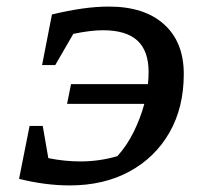

<svg xmlns="http://www.w3.org/2000/svg" viewBox="-20 -556 622 584"><path d="M192 8Q118 8 38 -12L70 -173H110L127 -75Q176 -65 225 -65Q282 -65 337 -81Q366 -113 386.5 -154.5Q407 -196 419 -240H184L196 -300H430Q432 -319 432 -337Q432 -401 398 -432.5Q364 -464 293 -464Q256 -464 203 -453L148 -358H108L138 -512Q188 -524 230.5 -530Q273 -536 311 -536Q419 -536 479 -482Q539 -428 539 -331Q539 -229 495.5 -153Q452 -77 374 -34.5Q296 8 192 8Z"/></svg>

Font: Piazzolla SC Medium
Style: Italic
Weight: 500
Italic angle: -11.3°
Designer: Juan Pablo del Peral
Foundry: Huerta Tipografica
Version: Version 1.330